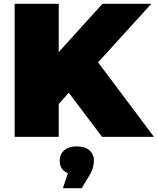

<svg xmlns="http://www.w3.org/2000/svg" viewBox="-20 -720 830 1010"><path d="M57 0V-700H289V-446L519 -700H776L496 -392L790 0H517L342 -232L289 -173V0ZM311 270 337 191Q294 174 294 125Q294 91 318 70.5Q342 50 384 50Q426 50 450 70.5Q474 91 474 125Q474 139 469.5 158.5Q465 178 449 205L410 270Z"/></svg>

Font: Montserrat Black
Style: Regular
Weight: 900
Designer: Julieta Ulanovsky
Foundry: Julieta Ulanovsky
Version: Version 9.000; ttfautohint (v1.8.4.7-5d5b)